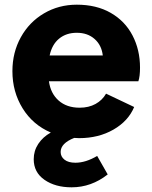

<svg xmlns="http://www.w3.org/2000/svg" viewBox="-20 -578 651 820"><path d="M297 11Q239 34 239 71Q239 91 255.5 104Q272 117 302 117Q346 117 395 88L440 167Q370 222 286 222Q216 222 170 190Q124 158 124 102Q124 66 143.5 36.5Q163 7 197 -12Q120 -45 76.5 -115.5Q33 -186 33 -274Q33 -354 69 -419Q105 -484 168 -521Q231 -558 308 -558Q392 -558 453 -523Q514 -488 546 -426.5Q578 -365 578 -289Q578 -252 571 -231H189Q196 -179 230.5 -148.5Q265 -118 320 -118Q359 -118 388 -134Q417 -150 433 -178L553 -121Q528 -61 464.5 -24.5Q401 12 318 12ZM419 -341Q414 -385 384 -411.5Q354 -438 308 -438Q263 -438 232.5 -413Q202 -388 192 -341Z"/></svg>

Font: BLUETTI 2.0
Style: Bold
Weight: 700
Designer: Stijn de Vries
Foundry: tokotype
Version: Version 2.005;October 31, 2023;FontCreator 14.0.0.2814 64-bi